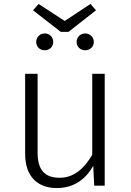

<svg xmlns="http://www.w3.org/2000/svg" viewBox="-20 -938 662 970"><path d="M437 -918 307 -832 175 -918 147 -886 287 -777H326L465 -886ZM206 -769C181 -769 163 -750 163 -726C163 -702 181 -684 206 -684C231 -684 249 -702 249 -726C249 -750 231 -769 206 -769ZM410 -769C386 -769 367 -750 367 -726C367 -702 386 -684 410 -684C435 -684 454 -702 454 -726C454 -750 435 -769 410 -769ZM509 -565H446V-156C407 -89 355 -40 282 -40C207 -40 170 -78 170 -167V-565H107V-161C107 -50 166 12 267 12C354 12 413 -33 451 -100L456 0H509Z"/></svg>

Font: Glow Sans SC Normal
Style: Regular
Weight: 400
Designer: Ryoko NISHIZUKA (kana, bopomofo & ideographs); Paul D. Hunt (Latin, Greek & Cyrillic); Sandoll Communications, Soo-young
Version: Version 0.93